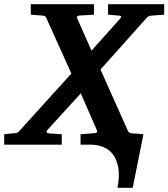

<svg xmlns="http://www.w3.org/2000/svg" viewBox="-64 -691 804 917"><path d="M658.2 -616.2Q647.5 -615.2 642.3 -611.1Q637.2 -606.9 634.8 -604L416 -358.9L546.9 -65.9Q550.8 -58.6 554.9 -56.9Q559.1 -55.2 564.9 -54.2Q573.2 -53.7 582 -53.2Q589.8 -52.7 599.9 -51.8Q609.9 -50.8 621.1 -49.8L569.8 206.1H497.1Q507.8 150.4 501.2 111.3Q494.6 72.3 476.3 47.6Q458 22.9 430.7 11.7Q403.3 0.5 372.1 0H320.8V-49.8Q330.6 -50.8 340.8 -51.3Q351.1 -51.8 359.4 -52.7Q368.7 -53.7 377.9 -54.2Q383.8 -54.7 388.4 -55.2Q393.1 -55.7 396.2 -57.1Q399.4 -58.6 400.1 -61.3Q400.9 -64 398.9 -68.8L321.8 -245.1L161.1 -68.8Q157.2 -64.9 158.4 -60.1Q159.7 -55.2 168 -54.2L231 -49.8V0H-43.9V-49.8Q-37.1 -50.8 -29.5 -51.3Q-22 -51.8 -16.1 -52.7Q-9.3 -53.7 -2.9 -54.2Q3.4 -54.7 7.8 -54.9Q12.2 -55.2 15.6 -56.4Q19 -57.6 22 -59.8Q24.9 -62 28.8 -65.9L276.9 -339.8L157.2 -605Q153.3 -613.3 148.7 -614.7Q144 -616.2 132.8 -617.2Q125 -617.2 116.7 -618.2Q109.9 -618.7 100.8 -619.4Q91.8 -620.1 83 -621.1V-670.9H384.8V-621.1Q372.6 -620.1 361.1 -619.4Q349.6 -618.7 339.8 -618.2Q328.6 -617.7 318.8 -617.2Q312 -617.2 306.6 -614Q301.3 -610.8 305.2 -602.1L373 -449.2L509.8 -602.1Q513.7 -606 514.6 -610.6Q515.6 -615.2 505.9 -616.2L452.1 -621.1V-670.9H720.2V-621.1Z"/></svg>

Font: Charis SIL
Style: Bold Italic
Weight: 700
Italic angle: -11°
Foundry: SIL International
Version: Version 4.112